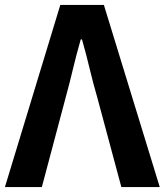

<svg xmlns="http://www.w3.org/2000/svg" viewBox="-25 -760 669 780"><path d="M220 -740H397L624 0H468L371 -361Q353 -423 339.5 -480Q326 -537 308 -600H303Q285 -537 271.5 -480Q258 -423 241 -361L145 0H-5Z"/></svg>

Font: SpoqaHanSans-Bold
Style: Regular
Weight: 700
Designer: [Spoqa Han Sans] Dong-huui Kim \uAE40 \uB3D9 \uD718   [Noto Sans] Ryoko NISHIZUKA \u897F \u585A \u6DBC \u5B50  (kana & i
Foundry: Spoqa (http://www.spoqa-han-sans.com)
Version: Version 2.000